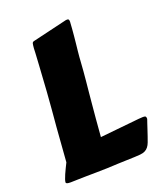

<svg xmlns="http://www.w3.org/2000/svg" viewBox="-138 -813 793 929"><g transform="rotate(-20 259.0 -348.0)"><path d="M327.1 -699.7Q326.7 -688 325.2 -670.7Q323.7 -653.3 322 -634Q320.3 -614.7 318.1 -595Q315.9 -575.2 314.2 -558.6Q312.5 -542 311.5 -530Q310.5 -518.1 310.5 -514.6Q308.6 -484.4 306.4 -458.5Q304.2 -432.6 301.8 -407.2Q299.3 -381.8 296.6 -354.7Q293.9 -327.6 291 -294.9Q288.1 -262.2 284.4 -222.2Q280.8 -182.1 276.9 -130.4L479 -150.9Q492.7 -152.3 501.5 -152.3Q512.2 -152.3 514.9 -148.9Q517.6 -145.5 517.6 -138.2Q517.6 -137.2 517.1 -135.5Q516.6 -133.8 514.9 -128.9Q513.2 -124 510 -114.7Q506.8 -105.5 501.5 -88.9L490.7 -56.6Q485.4 -41 480.7 -28.6Q476.1 -16.1 469.2 -7.1Q462.4 2 452.1 7.3Q441.9 12.7 425.8 14.2Q415.5 15.1 397.9 15.9Q380.4 16.6 357.4 17.3Q334.5 18.1 307.9 19Q281.2 20 253.4 21.5Q226.1 22.5 198.2 22.7Q170.4 22.9 145.5 23.4Q120.6 23.9 99.6 24.4Q78.6 24.9 64.9 25.4Q52.2 25.4 46.6 23.4Q41 21.5 41 17.1Q41 11.7 44.4 1.7Q47.9 -8.3 53.2 -20.8Q58.6 -33.2 65.2 -46.6Q71.8 -60.1 78.1 -72.8L91.3 -247.1Q95.2 -291.5 99.1 -337.4Q103 -383.3 106 -426.3L114.3 -555.7Q117.2 -601.6 118.2 -622.3Q119.1 -643.1 119.1 -645Q120.1 -653.8 120.6 -659.7Q121.1 -665.5 122.3 -669.4Q123.5 -673.3 126 -675.3Q128.4 -677.2 133.3 -678.2L304.7 -718.8Q310.1 -720.7 317.9 -720.7Q323.2 -720.7 325.4 -717.5Q327.6 -714.4 327.6 -705.6Q327.6 -704.6 327.4 -702.9Q327.1 -701.2 327.1 -699.7Z"/></g></svg>

Font: Carter One
Style: Regular
Weight: 400
Designer: vernon adams
Foundry: vernon adams
Version: Version 1.000